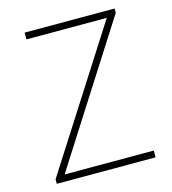

<svg xmlns="http://www.w3.org/2000/svg" viewBox="-108 -815 809 903"><g transform="rotate(-15 296.0 -363.0)"><path d="M57 0H538V-33H104L533 -705V-726H95V-693H486L57 -22Z"/></g></svg>

Font: Noto Sans CJK SC Thin
Style: Regular
Weight: 100
Designer: Ryoko NISHIZUKA 西塚涼子 (kana, bopomofo & ideographs); Paul D. Hunt (Latin, Greek & Cyrillic); Sandoll Communications 산돌커뮤니
Foundry: Adobe
Version: Version 2.004;hotconv 1.0.118;makeotfexe 2.5.65603